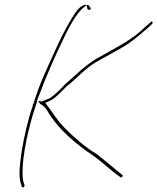

<svg xmlns="http://www.w3.org/2000/svg" viewBox="-20 -677 657 801"><path d="M71 -49C62 10 57 61 67 89L71 102V103C73 104 76 105 79 104C80 103 83 98 83 97L78 83V82C76 75 74 62 74 40C74 -31 99 -147 128 -233L135 -254V-255H133L139 -269C176 -368 210 -444 252 -530C269 -566 294 -611 320 -638L341 -656L346 -636H350C356 -636 359 -639 359 -640C359 -641 358 -642 358 -643L352 -653C349 -655 345 -657 341 -657C333 -657 329 -656 326 -654C308 -645 297 -629 279 -600C255 -561 230 -511 209 -464C178 -395 144 -327 120 -245L119 -243C117 -241 116 -240 116 -235H117L116 -231H115C96 -175 80 -104 71 -49ZM139 -255 149 -242H151C162 -235 169 -228 178 -214C222 -138 295 -77 377 -22C408 1 450 40 474 56C477 58 480 61 482 62H483C486 66 491 59 492 57V56C492 55 491 55 489 52C463 31 420 -5 388 -31C335 -63 290 -103 252 -141C216 -177 201 -206 178 -236L169 -248L187 -256C207 -264 235 -293 257 -316C300 -348 337 -397 400 -429C442 -453 481 -472 517 -496L518 -497C545 -515 580 -546 603 -566L615 -578C615 -578 617 -580 617 -582C617 -584 616 -587 613 -587C613 -587 609 -586 609 -585C593 -572 578 -557 563 -544C517 -504 453 -472 393 -438C339 -409 295 -363 249 -323C233 -306 209 -281 189 -268L188 -267H187C177 -262 163 -258 153 -253H152L149 -255ZM401 -432H402ZM517 -499Z"/></svg>

Font: Stray Cat
Style: HlExtObl
Weight: 100
Version: Version 1.0